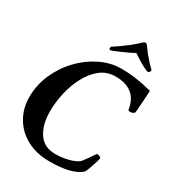

<svg xmlns="http://www.w3.org/2000/svg" viewBox="-202 -964 987 1086"><g transform="rotate(30 292.0 -421.0)"><path d="M291 6.8Q206.1 6.8 143.1 -26.9Q80.1 -60.5 45.4 -119.6Q10.7 -178.7 10.7 -252.9Q10.7 -332 42.5 -403.8Q74.2 -475.6 127.4 -531.2Q180.7 -586.9 247.1 -619.1Q313.5 -651.4 381.8 -651.4Q479.5 -651.4 584 -623Q584 -617.2 582.5 -595.7Q581.1 -574.2 579.6 -548.3Q578.1 -522.5 576.2 -502Q574.2 -481.4 574.2 -478.5Q572.3 -471.7 564 -467.8Q555.7 -463.9 546.9 -463.9L533.2 -466.8Q515.6 -596.7 376 -596.7Q320.3 -596.7 278.8 -564Q237.3 -531.2 209 -478Q180.7 -424.8 166.5 -362.3Q152.3 -299.8 152.3 -241.2Q152.3 -153.3 189 -99.6Q225.6 -45.9 297.9 -45.9Q338.9 -45.9 378.9 -55.7Q418.9 -65.4 441.4 -81.1Q446.3 -85 456.1 -98.1Q465.8 -111.3 476.6 -126.5Q487.3 -141.6 494.6 -152.8Q502 -164.1 502.9 -164.1Q528.3 -164.1 531.2 -151.4Q530.3 -144.5 525.4 -128.4Q520.5 -112.3 514.2 -93.8Q507.8 -75.2 502 -60.5Q496.1 -45.9 492.2 -43Q436.5 6.8 291 6.8ZM274.4 -710Q263.7 -710 267.6 -728.5Q283.2 -738.3 305.7 -753.9Q328.1 -769.5 357.4 -792Q374 -805.7 387.7 -817.4Q401.4 -829.1 411.1 -838.9Q421.9 -847.7 426.8 -847.7Q430.7 -847.7 439.5 -838.9L471.7 -795.9Q491.2 -772.5 506.8 -755.9Q522.5 -739.3 534.2 -728.5Q530.3 -710 519.5 -710Q514.6 -710 493.7 -720.2Q472.7 -730.5 449.2 -745.1Q425.8 -759.8 410.2 -770.5Q395.5 -761.7 374 -751.5Q352.5 -741.2 331.1 -731.9Q309.6 -722.7 293.9 -716.3Q278.3 -710 274.4 -710Z"/></g></svg>

Font: Crimson Text
Style: Bold Italic
Weight: 700
Italic angle: -11°
Designer: Sebastian Kosch
Foundry: Sebastian Kosch
Version: Version 1.100; ttfautohint (v1.8.4)